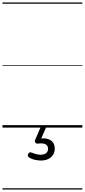

<svg xmlns="http://www.w3.org/2000/svg" viewBox="-20 -1030 685 1550"><path d="M309 266Q293 266 266 261Q239 256 214 241Q206 235 205 227.5Q204 220 208 211Q213 203 219.5 200.5Q226 198 235 202Q250 208 268.5 213.5Q287 219 307 219Q337 219 352.5 206.5Q368 194 368 170Q368 147 349 135.5Q330 124 288 129Q280 130 275 128.5Q270 127 266 122Q261 115 261.5 109Q262 103 266 94L308 -4H353L304 108L287 94Q324 83 354.5 89Q385 95 403.5 115Q422 135 422 170Q422 199 408 220.5Q394 242 369 254Q344 266 309 266ZM0 490H645V500H0ZM0 -20H645V0H0ZM0 -505H645V-500H0ZM0 -1010H645V-1000H0Z"/></svg>

Font: Playwrite ES Deco Guides
Style: Regular
Weight: 400
Designer: Veronika Burian, José Scaglione
Foundry: TypeTogether
Version: Version 1.003